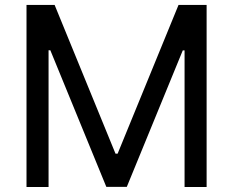

<svg xmlns="http://www.w3.org/2000/svg" viewBox="-20 -747 931 767"><path d="M85.9 -727.3V0H174V-546.2H181.1L404.8 -0.4H486.5L710.2 -545.8H717.3V0H805.4V-727.3H693.2L449.9 -133.2H441.4L198.2 -727.3Z"/></svg>

Font: Margiela Sans Text
Style: Regular
Weight: 400
Designer: Stefan Endress, Andreas Faust
Version: Version 1.100;FEAKit 1.0